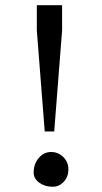

<svg xmlns="http://www.w3.org/2000/svg" viewBox="-20 -716 388 730"><path d="M186.1 -216.1H150.1L120 -600.2V-696.3H216.1V-600.2L186.1 -216.1ZM180.1 -6Q150.1 -6 129.1 -21.6Q108 -37.2 108 -60Q108 -92.4 127.3 -115.2Q146.5 -138.1 174.1 -138.1Q201.7 -138.1 220.9 -118.8Q240.1 -99.6 240.1 -72Q240.1 -44.4 222.7 -25.2Q205.3 -6 180.1 -6Z"/></svg>

Font: Lohit Gujarati
Style: Regular
Weight: 400
Version: 2.92.4